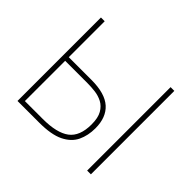

<svg xmlns="http://www.w3.org/2000/svg" viewBox="-156 -936 1160 1160"><g transform="rotate(45 423.5 -356.5)"><path d="M296 0H110V-713H142V-406H336Q451.5 -406 505.8 -357.5Q560 -309 560 -216Q560 -154 536.8 -105.2Q513.5 -56.5 456 -28.2Q398.5 0 296 0ZM142 -31H295Q414.5 -31 470.8 -73.2Q527 -115.5 527 -216Q527 -272.5 508.5 -304.5Q490 -336.5 460.8 -351.8Q431.5 -367 398 -371Q364.5 -375 334 -375H142ZM705 0V-713H737V0Z"/></g></svg>

Font: Heraclito Thin
Style: Regular
Weight: 100
Designer: Kostas Bartsokas (font) & Cristiano Sobral (main changes)
Foundry: Kostas Bartsokas (font) & Cristiano Sobral (main changes)
Version: Version 1.00;July 8, 2020;FontCreator 13.0.0.2655 64-bit